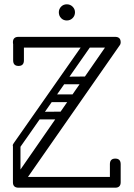

<svg xmlns="http://www.w3.org/2000/svg" viewBox="-20 -871 620 891"><path d="M68 -10Q62 -10 54 -15Q48 -19 45 -28Q42 -37 45 -41L492 -686Q502 -699 512 -699Q521 -699 527 -694Q540 -685 540 -673Q540 -667 535 -660L91 -23Q81 -10 68 -10ZM66 0Q40 0 40 -25Q40 -50 66 -50H514Q540 -50 540 -25Q540 0 514 0ZM515 0Q490 0 490 -26V-109Q490 -135 515 -135Q540 -135 540 -109V-26Q540 0 515 0ZM66 -565Q41 -565 41 -591V-674Q41 -700 66 -700Q91 -700 91 -674V-591Q91 -565 66 -565ZM66 -650Q40 -650 40 -675Q40 -700 66 -700H514Q540 -700 540 -675Q540 -650 504 -650ZM48 -183Q33 -193 44 -207L364 -664Q373 -678 388 -668Q402 -658 393 -645L73 -187Q62 -173 48 -183ZM57 -8Q40 -8 40 -25V-194Q40 -211 57 -211Q75 -211 75 -195V-26Q75 -8 57 -8ZM124 -124Q110 -134 120 -148L471 -649Q481 -663 494 -653Q509 -643 500 -630L149 -128Q139 -114 124 -124ZM157 -317Q141 -317 140 -334Q140 -353 157 -352L272 -353Q288 -352 288 -336Q288 -318 272 -317ZM74 -220Q60 -230 70 -244L369 -671Q379 -685 393 -675Q408 -665 398 -652L99 -224Q89 -210 74 -220ZM271 -480Q255 -480 254 -497Q254 -516 271 -515L386 -516Q402 -515 402 -499Q402 -481 386 -480ZM213 -397Q197 -397 196 -414Q196 -433 213 -433H328Q344 -432 345 -416Q345 -398 329 -397ZM290 -776Q274 -776 263.5 -787Q253 -798 253 -814Q253 -829 263.5 -840Q274 -851 290 -851Q306 -851 317 -840Q328 -829 328 -814Q328 -798 317 -787Q306 -776 290 -776Z"/></svg>

Font: Agu Display Uzo
Style: Regular
Weight: 400
Designer: Oluwaseun Badejo
Version: Version 1.103